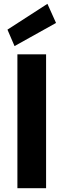

<svg xmlns="http://www.w3.org/2000/svg" viewBox="-20 -984 331 1004"><path d="M71 0V-700H221V0ZM56 -743 19 -829 228 -964 273 -864Z"/></svg>

Font: DM Sans 11pt Black
Style: Regular
Weight: 900
Version: Version 4.004;gftools[0.9.30]